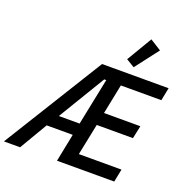

<svg xmlns="http://www.w3.org/2000/svg" viewBox="-210 -1111 1223 1261"><g transform="rotate(20 401.5 -480.5)"><path d="M363 -195H181L66 0H-47L385 -698H850L832 -608H549L507 -400H761L742 -310H489L444 -90H742L724 0H324ZM433 -608 235 -280H380L447 -608ZM587 -749 529 -784 634 -961 712 -912Z"/></g></svg>

Font: IBM Plex Sans Condensed Medium
Style: Italic
Weight: 500
Width: 3
Italic angle: -11°
Designer: Mike Abbink, Paul van der Laan, Pieter van Rosmalen
Foundry: Bold Monday
Version: Version 1.3